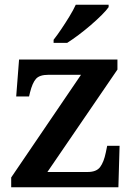

<svg xmlns="http://www.w3.org/2000/svg" viewBox="-20 -786 562 806"><path d="M27 0V-41L320 -472H183Q146 -472 131 -455Q116 -438 106 -398L102 -381H48L60 -536H473V-494L179 -64H348Q385 -64 400.5 -85Q416 -106 424 -145L430 -174H482L477 0ZM205 -619Q220 -638 237.5 -664Q255 -690 271.5 -717Q288 -744 298 -766H436V-756Q427 -743 407 -723Q387 -703 361.5 -681Q336 -659 310 -639.5Q284 -620 262 -606H205Z"/></svg>

Font: Noto Serif Malayalam SemiBold
Style: Regular
Weight: 600
Designer: Indian type Foundry, Jelle Bosma, Monotype Design Team
Foundry: Monotype Imaging Inc.
Version: Version 2.104; ttfautohint (v1.8.4.7-5d5b)